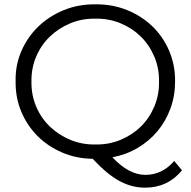

<svg xmlns="http://www.w3.org/2000/svg" viewBox="-20 -726 879 885"><path d="M819 59Q753 139 649 139Q618 139 589 131.5Q560 124 531 108.5Q502 93 471.5 67.5Q441 42 407 6Q332 5 266.5 -23Q201 -51 153 -99Q105 -147 78 -211.5Q51 -276 52 -350Q50 -425 78.5 -490.5Q107 -556 157 -604Q207 -652 274.5 -679.5Q342 -707 420 -706Q497 -707 564.5 -680Q632 -653 682 -605Q732 -557 760 -491Q788 -425 787 -350Q787 -284 765.5 -225.5Q744 -167 706 -121.5Q668 -76 615 -44.5Q562 -13 498 -1Q574 80 650 80Q728 80 783 16ZM420 -60Q482 -59 536 -81.5Q590 -104 629.5 -143Q669 -182 691.5 -235.5Q714 -289 713 -350Q714 -411 691.5 -464.5Q669 -518 629.5 -557Q590 -596 536 -618.5Q482 -641 420 -640Q358 -641 304 -618.5Q250 -596 209.5 -557Q169 -518 146.5 -464.5Q124 -411 125 -350Q124 -289 146.5 -235.5Q169 -182 209.5 -143Q250 -104 304 -81.5Q358 -59 420 -60Z"/></svg>

Font: CMG Sans
Style: Regular
Weight: 400
Designer: Julieta Ulanovsky
Foundry: Julieta Ulanovsky
Version: Version 7.200